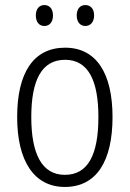

<svg xmlns="http://www.w3.org/2000/svg" viewBox="-20 -731 514 761"><path d="M122 -670C122 -644 135 -628 156 -628C176 -628 190 -643 190 -670C190 -696 176 -711 156 -711C135 -711 122 -695 122 -670ZM284 -670C284 -644 298 -628 318 -628C339 -628 353 -644 353 -670C353 -696 339 -711 318 -711C298 -711 284 -696 284 -670ZM426 -267C426 -439 363 -542 238 -542C113 -542 48 -443 48 -267C48 -93 115 10 237 10C363 10 426 -93 426 -267ZM104 -267C104 -413 145 -494 238 -494C332 -494 370 -408 370 -267C370 -118 329 -38 237 -38C146 -38 104 -121 104 -267Z"/></svg>

Font: Noto Sans Arabic UI Cn Lt
Style: Regular
Weight: 300
Width: 3
Designer: Monotype Design Team, Nadine Chahine and Nizar Qandah
Foundry: Monotype Imaging Inc.
Version: Version 2.010